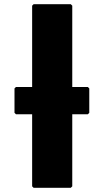

<svg xmlns="http://www.w3.org/2000/svg" viewBox="-20 -887 495 914"><path d="M133 -343V0L140 7H317L324 0V-343H398L405 -350V-466L398 -473H324V-860L317 -867H140L133 -860V-473H56L49 -466V-350L56 -343Z"/></svg>

Font: Hussar Woodtype
Style: Blk
Weight: 900
Foundry: Cannot Into Space Fonts
Version: Version 1.07